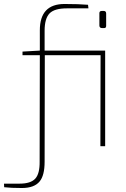

<svg xmlns="http://www.w3.org/2000/svg" viewBox="-66 -734 631 964"><path d="M462 0H438L439 -457H159L158 78Q158 147 133 177Q106 210 44 210Q-11 210 -45 206L-46 188H33Q88 188 111 163Q134 138 133 76L134 -457H47V-475L134 -480V-582Q134 -714 258 -714Q330 -714 376 -710L378 -692H269Q208 -692 183 -667Q158 -641 158 -580V-480H462ZM455 -679Q467 -679 467 -666V-604Q467 -593 457 -593H447Q433 -593 433 -606V-668Q433 -679 445 -679Z"/></svg>

Font: Taylor Sans Thin
Style: Regular
Weight: 100
Italic angle: -8°
Designer: Natanael Gama
Version: Version 1.001 September 8, 2015